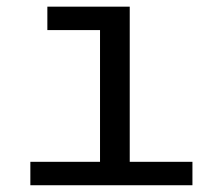

<svg xmlns="http://www.w3.org/2000/svg" viewBox="-20 -548 640 568"><path d="M363.8 -69.3H549.3V0H69.8V-69.3H275.9V-459H120.1V-528.3H363.8Z"/></svg>

Font: Cousine
Style: Regular
Weight: 400
Monospace: yes
Designer: Steve Matteson
Foundry: Ascender Corporation
Version: Version 1.20